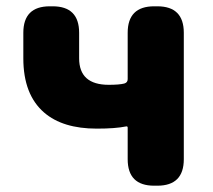

<svg xmlns="http://www.w3.org/2000/svg" viewBox="-20 -589 675 609"><path d="M469 0Q385 0 385 -84V-184Q385 -189 380 -188Q346 -181 287 -181Q179 -181 120 -232Q54 -289 54 -404V-485Q54 -569 138 -569H147Q231 -569 231 -485V-404Q231 -320 325 -320Q358 -320 374 -324Q385 -327 385 -338V-485Q385 -569 469 -569H479Q563 -569 563 -485V-84Q563 0 479 0Z"/></svg>

Font: Resource Han Rounded TW Heavy
Style: Regular
Weight: 900
Designer: Cyano Hao (round all glyphs); Ryoko NISHIZUKA 西塚涼子 (kana, bopomofo & ideographs); Paul D. Hunt (Latin, Greek & Cyrillic)
Foundry: Cyano Hao
Version: 0.990